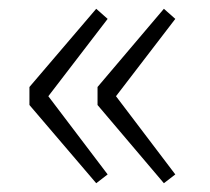

<svg xmlns="http://www.w3.org/2000/svg" viewBox="-20 -497 479 437"><path d="M199 -80 47 -258V-299L199 -477L225 -454L90 -278L225 -100ZM353 -80 202 -258V-299L353 -477L379 -454L244 -278L379 -100Z"/></svg>

Font: Noto Sans KR Thin ExtraLight
Style: Regular
Weight: 250
Version: Version 2.004-H2;hotconv 1.0.118;makeotfexe 2.5.65603